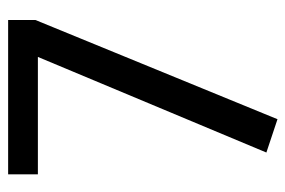

<svg xmlns="http://www.w3.org/2000/svg" viewBox="-138 -572 719 484"><g transform="rotate(-90 222.0 -329.5)"><path d="M414 -669H25V-594H321L80 -18L164 10L414 -600Z"/></g></svg>

Font: FSans
Style: Regular
Weight: 400
Designer: Carrois Corporate & Edenspiekermann AG
Foundry: Carrois Corporate GbR & Edenspiekermann AG
Version: Version 4.106;PS 004.106;hotconv 1.0.70;makeotf.lib2.5.58329